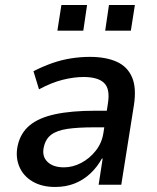

<svg xmlns="http://www.w3.org/2000/svg" viewBox="-20 -734 622 763"><path d="M199 9Q146 9 109 -13Q72 -35 56.5 -72.5Q41 -110 50 -154Q61 -205 97.5 -235.5Q134 -266 199 -280Q264 -294 359 -294H421L411 -228H354Q291 -228 249 -222Q207 -216 184 -199Q161 -182 154 -149Q146 -113 168.5 -91Q191 -69 234 -69Q269 -69 302.5 -86.5Q336 -104 360.5 -135Q385 -166 391 -206L409 -324Q418 -381 393.5 -404.5Q369 -428 312 -428Q274 -428 229.5 -417Q185 -406 135 -379L113 -451Q150 -470 187 -483Q224 -496 262 -502Q300 -508 337 -508Q400 -508 443 -489Q486 -470 504.5 -427.5Q523 -385 512 -315L462 0H372L388 -104H385Q367 -71 339.5 -45Q312 -19 277 -5Q242 9 199 9ZM398 -612 413 -714H516L500 -612ZM208 -612 224 -714H326L311 -612Z"/></svg>

Font: Nunito Sans 7pt SemiCondensed SemiBold
Style: Italic
Weight: 600
Width: 4
Italic angle: -9°
Designer: Vernon Adams
Foundry: Vernon Adams
Version: Version 3.101;gftools[0.9.27]